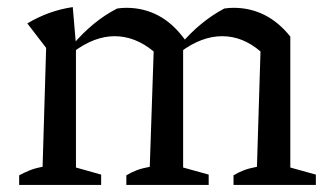

<svg xmlns="http://www.w3.org/2000/svg" viewBox="-20 -521 933 541"><path d="M34 0V-27Q47 -34 62.5 -40.5Q78 -47 100 -51L110 -386L57 -455Q117 -491 185 -501L194 -396V-49L265 -29V0ZM336 0V-27Q349 -35 364.5 -41Q380 -47 402 -51L413 -376L502 -408L496 -392V-49L568 -29V0ZM413 -376Q361 -419 303 -419Q246 -419 187 -375L185 -395Q213 -428 244 -453.5Q275 -479 310 -497Q317 -498 323.5 -498.5Q330 -499 336 -499Q385 -499 426.5 -477Q468 -455 502 -408ZM638 0V-27Q651 -35 666.5 -41Q682 -47 704 -51L714 -376L798 -418V-49L870 -29V0ZM714 -376Q664 -419 606 -419Q548 -419 489 -375L488 -395Q516 -428 547 -453.5Q578 -479 612 -497Q619 -498 625.5 -498.5Q632 -499 638 -499Q685 -499 725 -479Q765 -459 798 -418Z"/></svg>

Font: Piazzolla Thin Medium
Style: Regular
Weight: 500
Version: Version 2.005